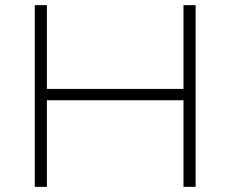

<svg xmlns="http://www.w3.org/2000/svg" viewBox="-20 -725 895 745"><path d="M115 0V-705H162V-380H692V-705H739V0H692V-336H162V0Z"/></svg>

Font: Nunito Sans 10pt SemiExpanded ExtraLight
Style: Regular
Weight: 250
Width: 6
Designer: Vernon Adams
Foundry: Vernon Adams
Version: Version 3.101;gftools[0.9.27]